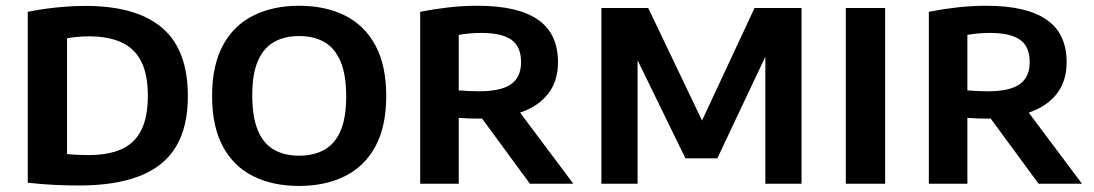

<svg xmlns="http://www.w3.org/2000/svg" viewBox="-20 -622 3702 650"><path d="M247.5 6Q206.5 6 161.2 3.8Q116 1.5 74 -3.5V-582Q102.5 -588 135.8 -592.5Q169 -597 203 -599.5Q237 -602 269 -602Q441.5 -602 528.8 -527.8Q616 -453.5 616 -297Q616 -191 575 -124.2Q534 -57.5 452 -25.8Q370 6 247.5 6ZM279.5 -97Q347 -97 391.5 -117Q436 -137 458.2 -181.2Q480.5 -225.5 480.5 -298Q480.5 -369.5 458.2 -413.8Q436 -458 391.5 -478.5Q347 -499 280.5 -499Q262.5 -499 242.5 -497.2Q222.5 -495.5 207 -492.5V-100.5Q225 -98.5 243 -97.8Q261 -97 279.5 -97Z M992.5 7.5Q903.5 7.5 837.2 -25.5Q771 -58.5 734.5 -126.2Q698 -194 698 -297Q698 -400.5 734.5 -468.2Q771 -536 837.5 -569.2Q904 -602.5 992.5 -602.5Q1082 -602.5 1148.2 -569.2Q1214.5 -536 1251 -468.2Q1287.5 -400.5 1287.5 -297Q1287.5 -194 1251 -126.5Q1214.5 -59 1148 -25.8Q1081.5 7.5 992.5 7.5ZM992.5 -95Q1042.5 -95 1078.2 -115Q1114 -135 1133 -179.2Q1152 -223.5 1152 -295Q1152 -369 1132.8 -414.2Q1113.5 -459.5 1077.8 -479.8Q1042 -500 992.5 -500Q943.5 -500 908 -480Q872.5 -460 853.2 -416Q834 -372 834 -300Q834 -225.5 853 -180.5Q872 -135.5 907.5 -115.2Q943 -95 992.5 -95Z M1402.5 0V-582Q1444.5 -590.5 1494.5 -596.5Q1544.5 -602.5 1597 -602.5Q1733 -602.5 1801 -555.5Q1869 -508.5 1869 -411.5Q1869 -348.5 1836.8 -306Q1804.5 -263.5 1744.5 -242Q1684.5 -220.5 1602 -220.5Q1584 -220.5 1567 -221Q1550 -221.5 1533 -223V0ZM1774 0 1572 -275H1715L1921 0ZM1602.5 -313Q1676.5 -313 1710.2 -337Q1744 -361 1744 -411.5Q1744 -464 1711.5 -487.2Q1679 -510.5 1609.5 -510.5Q1588 -510.5 1569.5 -508.8Q1551 -507 1533 -504V-316Q1553 -314.5 1567.5 -313.8Q1582 -313 1602.5 -313Z M2016 0V-595H2174.5L2365 -196.5H2348.5L2534.5 -595H2693.5V0H2571V-483H2596L2408.5 -86H2300.5L2107 -482.5H2138.5V0Z M2843.5 0V-595H2976.5V0Z M3124.5 0V-582Q3166.5 -590.5 3216.5 -596.5Q3266.5 -602.5 3319 -602.5Q3455 -602.5 3523 -555.5Q3591 -508.5 3591 -411.5Q3591 -348.5 3558.8 -306Q3526.5 -263.5 3466.5 -242Q3406.5 -220.5 3324 -220.5Q3306 -220.5 3289 -221Q3272 -221.5 3255 -223V0ZM3496 0 3294 -275H3437L3643 0ZM3324.5 -313Q3398.5 -313 3432.2 -337Q3466 -361 3466 -411.5Q3466 -464 3433.5 -487.2Q3401 -510.5 3331.5 -510.5Q3310 -510.5 3291.5 -508.8Q3273 -507 3255 -504V-316Q3275 -314.5 3289.5 -313.8Q3304 -313 3324.5 -313Z"/></svg>

Font: Encode Sans SC SemiBold
Style: Regular
Weight: 600
Version: Version 3.002